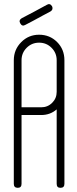

<svg xmlns="http://www.w3.org/2000/svg" viewBox="-20 -899 370 918"><path d="M253 -698Q288 -663 288 -611V-20Q288 -1 269 -1Q251 -1 251 -20V-376Q220 -349 177 -349H83V-20Q83 -1 65 -1Q46 -1 46 -20V-611Q46 -662 82 -698Q117 -733 167 -733Q218 -733 253 -698ZM251 -611Q251 -646 226.5 -670.5Q202 -695 167 -695Q132 -695 107.5 -670.5Q83 -646 83 -611V-386H177Q208 -386 229.5 -407.5Q251 -429 251 -460ZM221 -844 138 -800 185 -824 101 -780Q86 -771 77 -787Q68 -802 84 -812L168 -856L121 -831L204 -876Q219 -885 229 -869Q236 -853 221 -844Z"/></svg>

Font: Aaram
Style: Regular
Weight: 400
Designer: Tharique Azeez
Foundry: Tharique Azeez
Version: Version 1.7